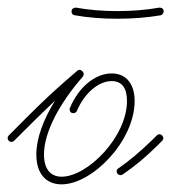

<svg xmlns="http://www.w3.org/2000/svg" viewBox="-30 -472 448 502"><path d="M131 10C211 10 322 -103 322 -208C322 -250 302 -280 262 -280C218 -280 175 -243 153 -190C152 -189 152 -188 152 -186C152 -180 156 -176 162 -176C166 -176 170 -179 171 -182C191 -229 228 -260 262 -260C290 -260 302 -240 302 -208C302 -114 199 -10 131 -10C104 -10 85 -28 85 -68C85 -125 124 -200 186 -271C190 -276 190 -281 186 -285L185 -286C181 -290 176 -291 171 -286C93 -220 49 -174 12 -137L-7 -118C-9 -116 -10 -114 -10 -111C-10 -106 -6 -101 0 -101C3 -101 5 -102 7 -104L26 -123C50 -147 77 -174 114 -209C83 -159 65 -110 65 -68C65 -16 92 10 131 10ZM285 -14C287 -14 289 -15 291 -16C322 -37 351 -61 383 -93L394 -104C396 -106 397 -108 397 -111C397 -116 392 -121 387 -121C384 -121 382 -120 380 -118L369 -107C337 -76 310 -53 280 -32H279C277 -30 275 -28 275 -24C275 -18 280 -14 285 -14ZM277 -423C316 -423 355 -426 390 -432C394 -433 398 -437 398 -442C398 -448 394 -452 388 -452H386C353 -446 315 -443 277 -443C239 -443 202 -446 169 -452H167C162 -452 157 -448 157 -442C157 -437 160 -433 165 -432H166C199 -426 238 -423 277 -423Z"/></svg>

Font: Mistral SingleLine Outline
Style: Regular
Weight: 300
Designer: François Chastanet, Élisa Garzelli, Anais Alves, Morgane Autin
Foundry: institut supérieur des arts et du design Toulouse / isdaT
Version: Version 1.000;Glyphs 3.3 (3337)